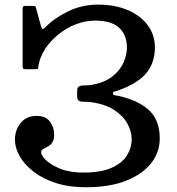

<svg xmlns="http://www.w3.org/2000/svg" viewBox="-20 -780 747 810"><path d="M43 -190.5Q43 -231 67 -261Q91 -291 135 -291Q173.5 -291 191 -266.5Q208.5 -242 208.5 -212Q208.5 -190 200.2 -178.5Q192 -167 181.2 -161.5Q170.5 -156 162 -151.2Q153.5 -146.5 153.5 -138Q153.5 -124.5 174.2 -104.2Q195 -84 234.8 -68Q274.5 -52 331.5 -52Q406 -52 450.8 -72Q495.5 -92 515.5 -124.2Q535.5 -156.5 535.5 -193.5Q535.5 -226 517.2 -259Q499 -292 460.5 -316.8Q422 -341.5 360.5 -349.5Q349 -351 336.2 -350.5Q323.5 -350 314.5 -354Q305.5 -358 305.5 -372.5V-397.5Q305.5 -412 314.5 -416Q323.5 -420 336.5 -419.8Q349.5 -419.5 360.5 -421Q418.5 -430 452.5 -456.2Q486.5 -482.5 501 -515.8Q515.5 -549 515.5 -579Q515.5 -632 483 -662.5Q450.5 -693 381 -693Q340.5 -693 300.8 -677.8Q261 -662.5 227.5 -635.8Q194 -609 171.2 -574.8Q148.5 -540.5 142 -502.5Q141 -494.5 140.5 -491.2Q140 -488 130 -488H90Q81.5 -488 78.5 -490.5Q75.5 -493 75.5 -501V-745.5Q75.5 -755 85.5 -755H121.5Q128.5 -755 129.5 -753.2Q130.5 -751.5 132 -746L152 -673Q156 -659 159.8 -658Q163.5 -657 171.5 -665Q208 -703 266.8 -731.8Q325.5 -760.5 393 -760.5Q466 -760.5 520 -737Q574 -713.5 603.8 -672.8Q633.5 -632 633.5 -580.5Q633.5 -520 602.2 -477.8Q571 -435.5 499.5 -406.5Q470.5 -394.5 463.5 -394Q456.5 -393.5 456.5 -385Q456.5 -379 468.2 -377.5Q480 -376 496.5 -371.5Q577 -349.5 615.5 -308.2Q654 -267 654 -195.5Q654 -138.5 618 -92Q582 -45.5 512.5 -17.8Q443 10 342.5 10Q270.5 10 214.8 -8.2Q159 -26.5 120.8 -56.5Q82.5 -86.5 62.8 -121.5Q43 -156.5 43 -190.5Z"/></svg>

Font: Besley* Medium
Style: Regular
Weight: 500
Designer: Owen Earl
Foundry: indestructible type*
Version: Version 3.000; ttfautohint (v1.8.3)